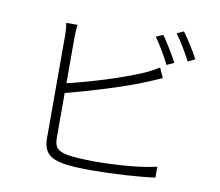

<svg xmlns="http://www.w3.org/2000/svg" viewBox="-86 -909 1172 1021"><g transform="rotate(10 500.0 -398.5)"><path d="M805 -631C784 -673 747 -732 722 -768L684 -751C711 -714 747 -653 766 -613ZM259 -372C377 -403 558 -456 678 -506C706 -517 736 -531 759 -541L735 -594C713 -579 687 -566 659 -553C546 -504 375 -452 259 -425V-673C259 -701 261 -721 263 -741H202C206 -721 208 -698 208 -673V-120C208 -41 246 -14 317 -1C357 6 416 8 472 8C581 8 730 -1 812 -13V-72C728 -50 580 -41 474 -41C422 -41 364 -45 331 -50C281 -61 259 -75 259 -131ZM790 -788C818 -751 851 -695 874 -651L912 -669C893 -707 853 -769 827 -805Z"/></g></svg>

Font: Source Han Sans SC Light
Style: Regular
Weight: 300
Designer: Ryoko NISHIZUKA (kana & ideographs); Paul D. Hunt (Latin, Greek & Cyrillic); Wenlong ZHANG (bopomofo); Sandoll Communica
Foundry: Adobe Systems Incorporated
Version: Version 1.004;PS 1.004;hotconv 1.0.82;makeotf.lib2.5.63406